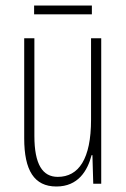

<svg xmlns="http://www.w3.org/2000/svg" viewBox="-20 -668 458 698"><path d="M314 -648H104V-616H314ZM348 -529H311V-233C311 -90 266 -25 190 -25C135 -25 105 -70 105 -174V-529H68V-165C68 -49 104 10 185 10C264 10 298 -47 313 -104H316L319 0H348Z"/></svg>

Font: Noto Sans Georgian ExtraCondensed ExtraLight
Style: Regular
Weight: 200
Width: 2
Designer: Monotype Design Team, Akaki Razmadze
Foundry: Google LLC
Version: Version 2.005